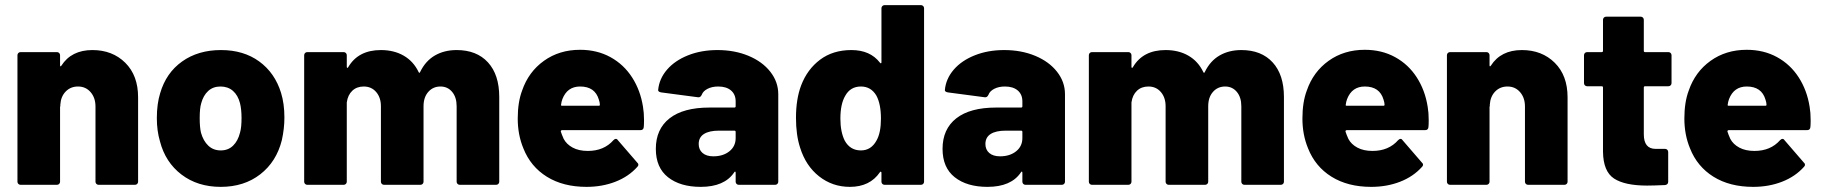

<svg xmlns="http://www.w3.org/2000/svg" viewBox="-20 -720 7097 748"><path d="M518 -341V-12Q518 -7 514.5 -3.5Q511 0 506 0H364Q359 0 355.5 -3.5Q352 -7 352 -12V-305Q352 -339 333 -361Q314 -383 284 -383Q255 -383 236 -363.5Q217 -344 215 -312V-305H214V-12Q214 -7 210.5 -3.5Q207 0 202 0H60Q55 0 51.5 -3.5Q48 -7 48 -12V-505Q48 -510 51.5 -513.5Q55 -517 60 -517H202Q207 -517 210.5 -513.5Q214 -510 214 -505V-466Q214 -462 215.5 -461.5Q217 -461 219 -464Q258 -525 340 -525Q418 -525 468 -475.5Q518 -426 518 -341Z M603 -170Q591 -211 591 -260Q591 -315 604 -357Q627 -436 689.5 -480.5Q752 -525 841 -525Q929 -525 990 -480.5Q1051 -436 1075 -358Q1088 -316 1088 -262Q1088 -219 1078 -174Q1057 -90 994 -41Q931 8 840 8Q750 8 687 -40Q624 -88 603 -170ZM915 -203Q921 -223 921 -260Q921 -294 915 -318Q907 -349 887.5 -366Q868 -383 839 -383Q810 -383 791 -365.5Q772 -348 764 -318Q758 -299 758 -260Q758 -224 763 -203Q772 -171 791.5 -152.5Q811 -134 840 -134Q869 -134 888 -152.5Q907 -171 915 -203Z M1925 -342V-12Q1925 -7 1921.5 -3.5Q1918 0 1913 0H1771Q1766 0 1762.5 -3.5Q1759 -7 1759 -12V-306Q1759 -341 1741.5 -362Q1724 -383 1696 -383Q1667 -383 1648.5 -362Q1630 -341 1630 -306V-12Q1630 -7 1626.5 -3.5Q1623 0 1618 0H1476Q1471 0 1467.5 -3.5Q1464 -7 1464 -12V-306Q1464 -340 1445.5 -361.5Q1427 -383 1397 -383Q1370 -383 1352.5 -366.5Q1335 -350 1331 -321V-12Q1331 -7 1327.5 -3.5Q1324 0 1319 0H1177Q1172 0 1168.5 -3.5Q1165 -7 1165 -12V-505Q1165 -510 1168.5 -513.5Q1172 -517 1177 -517H1319Q1324 -517 1327.5 -513.5Q1331 -510 1331 -505V-460Q1331 -456 1333 -455.5Q1335 -455 1337 -459Q1376 -525 1464 -525Q1515 -525 1553 -503Q1591 -481 1611 -439Q1614 -433 1617 -440Q1638 -483 1674.5 -504Q1711 -525 1759 -525Q1837 -525 1881 -477Q1925 -429 1925 -342Z M2489 -252Q2489 -234 2488 -225Q2487 -213 2475 -213H2170Q2168 -213 2166 -211.5Q2164 -210 2165 -207Q2168 -197 2176 -179Q2187 -158 2211 -145Q2235 -132 2270 -132Q2333 -132 2370 -174Q2375 -179 2379 -179Q2384 -179 2387 -174L2463 -86Q2467 -83 2467 -78Q2467 -74 2463 -70Q2429 -32 2377.5 -12Q2326 8 2265 8Q2174 8 2110.5 -31.5Q2047 -71 2019 -142Q1997 -195 1997 -258Q1997 -322 2014 -367Q2039 -440 2099 -483Q2159 -526 2240 -526Q2306 -526 2358 -497.5Q2410 -469 2442.5 -418.5Q2475 -368 2485 -304Q2489 -281 2489 -252ZM2171 -334Q2167 -323 2166 -313Q2164 -308 2170 -308H2313Q2317 -308 2317 -312Q2317 -320 2313 -332Q2298 -383 2240 -383Q2190 -383 2171 -334Z M3012 -353V-12Q3012 -7 3008.5 -3.5Q3005 0 3000 0H2858Q2853 0 2849.5 -3.5Q2846 -7 2846 -12V-47Q2846 -51 2844 -51.5Q2842 -52 2840 -48Q2802 8 2710 8Q2630 8 2582.5 -29.5Q2535 -67 2535 -140Q2535 -217 2588.5 -259Q2642 -301 2744 -301H2841Q2846 -301 2846 -306V-325Q2846 -352 2828 -367.5Q2810 -383 2778 -383Q2754 -383 2736.5 -374Q2719 -365 2714 -351Q2709 -340 2700 -341L2556 -360Q2544 -362 2544 -369Q2548 -413 2578.5 -448.5Q2609 -484 2660.5 -504.5Q2712 -525 2775 -525Q2842 -525 2896 -502.5Q2950 -480 2981 -440.5Q3012 -401 3012 -353ZM2846 -182V-206Q2846 -211 2841 -211H2781Q2743 -211 2722.5 -198Q2702 -185 2702 -159Q2702 -137 2717 -124Q2732 -111 2759 -111Q2797 -111 2821.5 -130.5Q2846 -150 2846 -182Z M3426 -700H3568Q3573 -700 3576.5 -696.5Q3580 -693 3580 -688V-12Q3580 -7 3576.5 -3.5Q3573 0 3568 0H3426Q3421 0 3417.5 -3.5Q3414 -7 3414 -12V-47Q3414 -50 3412 -51Q3410 -52 3408 -49Q3369 8 3291 8Q3223 8 3171 -33Q3119 -74 3097 -145Q3081 -194 3081 -261Q3081 -334 3101 -387Q3125 -450 3175 -487.5Q3225 -525 3297 -525Q3370 -525 3408 -476Q3410 -473 3412 -473.5Q3414 -474 3414 -477V-688Q3414 -693 3417.5 -696.5Q3421 -700 3426 -700ZM3412 -258Q3412 -315 3394 -348Q3373 -383 3334 -383Q3293 -383 3273 -347Q3254 -315 3254 -258Q3254 -206 3271 -172Q3292 -134 3334 -134Q3374 -134 3395 -173Q3412 -203 3412 -258Z M4129 -353V-12Q4129 -7 4125.5 -3.5Q4122 0 4117 0H3975Q3970 0 3966.5 -3.5Q3963 -7 3963 -12V-47Q3963 -51 3961 -51.5Q3959 -52 3957 -48Q3919 8 3827 8Q3747 8 3699.5 -29.5Q3652 -67 3652 -140Q3652 -217 3705.5 -259Q3759 -301 3861 -301H3958Q3963 -301 3963 -306V-325Q3963 -352 3945 -367.5Q3927 -383 3895 -383Q3871 -383 3853.5 -374Q3836 -365 3831 -351Q3826 -340 3817 -341L3673 -360Q3661 -362 3661 -369Q3665 -413 3695.5 -448.5Q3726 -484 3777.5 -504.5Q3829 -525 3892 -525Q3959 -525 4013 -502.5Q4067 -480 4098 -440.5Q4129 -401 4129 -353ZM3963 -182V-206Q3963 -211 3958 -211H3898Q3860 -211 3839.5 -198Q3819 -185 3819 -159Q3819 -137 3834 -124Q3849 -111 3876 -111Q3914 -111 3938.5 -130.5Q3963 -150 3963 -182Z M4982 -342V-12Q4982 -7 4978.5 -3.5Q4975 0 4970 0H4828Q4823 0 4819.5 -3.5Q4816 -7 4816 -12V-306Q4816 -341 4798.5 -362Q4781 -383 4753 -383Q4724 -383 4705.5 -362Q4687 -341 4687 -306V-12Q4687 -7 4683.5 -3.5Q4680 0 4675 0H4533Q4528 0 4524.5 -3.5Q4521 -7 4521 -12V-306Q4521 -340 4502.5 -361.5Q4484 -383 4454 -383Q4427 -383 4409.5 -366.5Q4392 -350 4388 -321V-12Q4388 -7 4384.5 -3.5Q4381 0 4376 0H4234Q4229 0 4225.5 -3.5Q4222 -7 4222 -12V-505Q4222 -510 4225.5 -513.5Q4229 -517 4234 -517H4376Q4381 -517 4384.5 -513.5Q4388 -510 4388 -505V-460Q4388 -456 4390 -455.5Q4392 -455 4394 -459Q4433 -525 4521 -525Q4572 -525 4610 -503Q4648 -481 4668 -439Q4671 -433 4674 -440Q4695 -483 4731.5 -504Q4768 -525 4816 -525Q4894 -525 4938 -477Q4982 -429 4982 -342Z M5546 -252Q5546 -234 5545 -225Q5544 -213 5532 -213H5227Q5225 -213 5223 -211.5Q5221 -210 5222 -207Q5225 -197 5233 -179Q5244 -158 5268 -145Q5292 -132 5327 -132Q5390 -132 5427 -174Q5432 -179 5436 -179Q5441 -179 5444 -174L5520 -86Q5524 -83 5524 -78Q5524 -74 5520 -70Q5486 -32 5434.5 -12Q5383 8 5322 8Q5231 8 5167.5 -31.5Q5104 -71 5076 -142Q5054 -195 5054 -258Q5054 -322 5071 -367Q5096 -440 5156 -483Q5216 -526 5297 -526Q5363 -526 5415 -497.5Q5467 -469 5499.5 -418.5Q5532 -368 5542 -304Q5546 -281 5546 -252ZM5228 -334Q5224 -323 5223 -313Q5221 -308 5227 -308H5370Q5374 -308 5374 -312Q5374 -320 5370 -332Q5355 -383 5297 -383Q5247 -383 5228 -334Z M6087 -341V-12Q6087 -7 6083.5 -3.5Q6080 0 6075 0H5933Q5928 0 5924.5 -3.5Q5921 -7 5921 -12V-305Q5921 -339 5902 -361Q5883 -383 5853 -383Q5824 -383 5805 -363.5Q5786 -344 5784 -312V-305H5783V-12Q5783 -7 5779.5 -3.5Q5776 0 5771 0H5629Q5624 0 5620.5 -3.5Q5617 -7 5617 -12V-505Q5617 -510 5620.5 -513.5Q5624 -517 5629 -517H5771Q5776 -517 5779.5 -513.5Q5783 -510 5783 -505V-466Q5783 -462 5784.5 -461.5Q5786 -461 5788 -464Q5827 -525 5909 -525Q5987 -525 6037 -475.5Q6087 -426 6087 -341Z M6480 -384H6389Q6384 -384 6384 -379V-197Q6384 -140 6430 -140H6467Q6472 -140 6475.5 -136.5Q6479 -133 6479 -128V-12Q6479 -1 6467 1Q6419 3 6397 3Q6310 3 6268 -24.5Q6226 -52 6225 -129V-379Q6225 -384 6220 -384H6163Q6158 -384 6154.5 -387.5Q6151 -391 6151 -396V-505Q6151 -510 6154.5 -513.5Q6158 -517 6163 -517H6220Q6225 -517 6225 -522V-643Q6225 -648 6228.5 -651.5Q6232 -655 6237 -655H6372Q6377 -655 6380.5 -651.5Q6384 -648 6384 -643V-522Q6384 -517 6389 -517H6480Q6485 -517 6488.5 -513.5Q6492 -510 6492 -505V-396Q6492 -391 6488.5 -387.5Q6485 -384 6480 -384Z M7034 -252Q7034 -234 7033 -225Q7032 -213 7020 -213H6715Q6713 -213 6711 -211.5Q6709 -210 6710 -207Q6713 -197 6721 -179Q6732 -158 6756 -145Q6780 -132 6815 -132Q6878 -132 6915 -174Q6920 -179 6924 -179Q6929 -179 6932 -174L7008 -86Q7012 -83 7012 -78Q7012 -74 7008 -70Q6974 -32 6922.5 -12Q6871 8 6810 8Q6719 8 6655.5 -31.5Q6592 -71 6564 -142Q6542 -195 6542 -258Q6542 -322 6559 -367Q6584 -440 6644 -483Q6704 -526 6785 -526Q6851 -526 6903 -497.5Q6955 -469 6987.5 -418.5Q7020 -368 7030 -304Q7034 -281 7034 -252ZM6716 -334Q6712 -323 6711 -313Q6709 -308 6715 -308H6858Q6862 -308 6862 -312Q6862 -320 6858 -332Q6843 -383 6785 -383Q6735 -383 6716 -334Z"/></svg>

Font: BARLOWEXTRABOLD
Style: Regular
Weight: 800
Designer: Jeremy Tribby
Foundry: Tribby Type
Version: Version 1.422